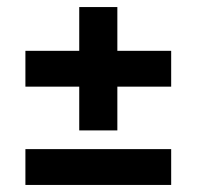

<svg xmlns="http://www.w3.org/2000/svg" viewBox="-20 -574 557 544"><path d="M52 -50V-151.5H465V-50ZM312.5 -204.5H204.5V-554H312.5ZM52 -328.5V-430H465V-328.5Z"/></svg>

Font: Anek Odia Medium SemiBold
Style: Regular
Weight: 600
Version: Version 1.003